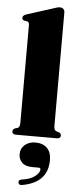

<svg xmlns="http://www.w3.org/2000/svg" viewBox="-66 -789 454 1109"><g transform="rotate(5 160.5 -234.0)"><path d="M263 -727.5V-71Q263 -45 276 -40.5L290.5 -36Q305 -30 305 -18Q305 0 282.5 0H46.5Q24 0 24 -18Q24 -30 38 -36L53 -40.5Q65.5 -45 65.5 -71V-637.5Q65.5 -655.5 52.5 -658.5L37.5 -660.5Q24 -663.5 24 -676.5Q24 -689 43 -696.5L190.5 -743.5Q221.5 -755 234.5 -755Q248.5 -755 255.8 -747.2Q263 -739.5 263 -727.5ZM157.5 178Q115.5 178 96.2 158Q77 138 77 110.5Q77 76.5 101.2 55.8Q125.5 35 163 35Q205 35 229.8 59Q254.5 83 254.5 129.5Q254.5 259.5 108 286Q88.5 290.5 85 275Q81 260 99.5 255.5Q152.5 248.5 178.5 227Q204.5 205.5 204.5 188.5Q204.5 178 191.5 178Z"/></g></svg>

Font: Fraunces 72pt S000 Black
Style: Regular
Weight: 900
Version: Version 1.000; ttfautohint (v1.8.3)